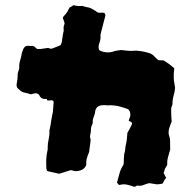

<svg xmlns="http://www.w3.org/2000/svg" viewBox="-20 -662 736 737"><path d="M652 -325Q651 -310 646.5 -295Q642 -280 642 -263Q642 -260 640.5 -256.5Q639 -253 638 -251Q637 -247 637 -243.5Q637 -240 637 -237Q637 -227 637.5 -216.5Q638 -206 639 -195Q637 -191 634.5 -184Q632 -177 630 -171Q625 -155 629 -141Q633 -131 633 -118.5Q633 -106 633 -95Q634 -94 633.5 -92Q633 -90 633 -87Q629 -74 625 -59Q621 -44 622 -29Q620 -25 617.5 -21.5Q615 -18 613 -14Q612 -10 611 -6Q610 -2 608 1Q612 11 618 21Q615 23 613.5 26Q612 29 610 31Q608 34 607 37.5Q606 41 603 43Q588 46 581.5 45.5Q575 45 553 41Q543 43 532.5 47.5Q522 52 511 51Q508 49 505 51Q502 53 498 55Q497 54 495 54.5Q493 55 492 54Q479 49 466 46.5Q453 44 439 48Q436 49 429 39Q434 22 438.5 4.5Q443 -13 453 -28Q454 -30 454.5 -32Q455 -34 455 -36Q455 -45 455.5 -54.5Q456 -64 457 -72Q460 -80 460.5 -88.5Q461 -97 463 -106Q466 -117 467 -129Q468 -141 469 -152Q474 -160 477.5 -167Q481 -174 485 -182Q491 -192 477 -197Q476 -198 474 -198Q474 -198 476 -205Q478 -212 480 -216Q481 -223 479.5 -230Q478 -237 471 -243Q467 -245 460 -247Q453 -249 447 -251Q426 -258 401 -258Q394 -257 387.5 -258Q381 -259 374 -258Q352 -258 346 -238Q345 -225 340 -214Q335 -203 336 -189Q333 -183 331 -177Q329 -171 329 -163Q329 -154 326.5 -145Q324 -136 328 -126Q328 -124 327.5 -121.5Q327 -119 327 -116Q326 -106 324.5 -97.5Q323 -89 322 -78Q317 -67 313.5 -54.5Q310 -42 311 -28Q304 -14 293 -9.5Q282 -5 269 -5Q259 -7 252 -9L207 5Q196 2 185 0Q174 -2 163 -5Q163 -5 162.5 -5.5Q162 -6 160 -7Q160 -9 159 -11.5Q158 -14 158 -15Q157 -32 157.5 -49Q158 -66 162 -83Q164 -90 163 -95Q163 -111 166.5 -126Q170 -141 170 -155Q169 -157 169.5 -159Q170 -161 170 -162Q174 -180 176.5 -197.5Q179 -215 183 -232Q184 -242 184.5 -252Q185 -262 186 -271Q184 -278 175 -277Q172 -276 172 -276.5Q172 -277 168 -276L161 -277Q160 -282 159 -282.5Q158 -283 153 -282Q140 -282 133 -292Q132 -294 131 -296.5Q130 -299 128 -300Q125 -302 122.5 -303Q120 -304 118 -304Q114 -304 108.5 -302.5Q103 -301 98 -300Q92 -302 85.5 -304Q79 -306 72 -307Q65 -309 59.5 -313Q54 -317 49 -322Q42 -330 44 -340Q46 -349 47 -358.5Q48 -368 48 -377Q48 -381 49.5 -385Q51 -389 52 -393Q53 -396 53.5 -398.5Q54 -401 54 -402Q53 -417 57.5 -431Q62 -445 64 -459Q66 -466 68.5 -472Q71 -478 76 -483Q83 -487 90.5 -486Q98 -485 105 -486Q111 -485 114.5 -481Q118 -477 123 -474H135Q143 -475 150 -476Q157 -477 164 -478L175 -475Q179 -475 181 -476Q189 -479 196.5 -482Q204 -485 213 -489Q214 -491 215 -494.5Q216 -498 217 -500Q219 -510 220 -519.5Q221 -529 223 -537Q225 -542 224.5 -547.5Q224 -553 224 -558Q225 -561 226 -565Q227 -569 228 -573Q226 -579 224.5 -584Q223 -589 221 -593Q223 -599 227.5 -603Q232 -607 235 -612Q239 -617 241.5 -622.5Q244 -628 247 -633Q251 -635 254.5 -637Q258 -639 262 -642Q268 -641 275 -639.5Q282 -638 289 -639Q295 -640 300.5 -638Q306 -636 311 -635Q324 -633 328.5 -630.5Q333 -628 347 -620Q351 -617 353 -615.5Q355 -614 360 -613Q366 -613 370 -613.5Q374 -614 381 -612Q386 -606 384 -600Q380 -585 376 -569.5Q372 -554 368 -538Q367 -534 366 -530Q365 -526 366 -521Q366 -512 364 -504.5Q362 -497 359 -489Q358 -482 359 -475Q359 -474 360.5 -471Q362 -468 365 -467Q389 -457 411 -463Q419 -466 427 -467.5Q435 -469 444 -470Q456 -469 468 -467.5Q480 -466 493 -467Q499 -468 505 -467.5Q511 -467 518 -466Q527 -465 537 -462.5Q547 -460 554 -458Q565 -454 572.5 -445.5Q580 -437 588 -431L608 -430Q630 -417 649 -400Q646 -380 647 -362Q647 -354 649 -344.5Q651 -335 652 -325Z"/></svg>

Font: Daruma Drop One
Style: Regular
Weight: 400
Designer: Maniackers Design
Version: Version 1.000